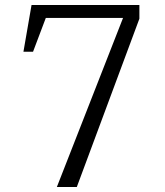

<svg xmlns="http://www.w3.org/2000/svg" viewBox="-20 -750 660 770"><path d="M479.5 -693.5 491.5 -678H145L172 -700L112.5 -542.5H74L106.5 -730H539V-675L288 0H208Z"/></svg>

Font: Monaspace Xenon Var ExtraLight
Style: Regular
Weight: 200
Designer: Riley Cran and the Lettermatic Team
Version: Version 1.200 (Monaspace Xenon Var)